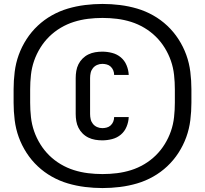

<svg xmlns="http://www.w3.org/2000/svg" viewBox="-20 -827 1040 974"><path d="M499 -115Q481 -115 463 -118Q445 -121 428.5 -129Q412 -137 399 -150Q386 -163 378 -179Q370 -195 367 -213Q364 -231 364 -249V-431Q364 -449 367 -467Q370 -485 378 -501Q386 -517 399 -530Q412 -543 428.5 -551Q445 -559 463 -562Q481 -565 499 -565Q524 -565 549 -558.5Q574 -552 593 -536Q612 -520 622 -496Q632 -472 633 -447H559Q559 -459 554.5 -470Q550 -481 541.5 -489Q533 -497 521.5 -500Q510 -503 499 -503Q485 -503 472.5 -497.5Q460 -492 451.5 -481.5Q443 -471 440 -458Q437 -445 437 -431V-249Q437 -235 440 -222Q443 -209 451.5 -198.5Q460 -188 472.5 -182.5Q485 -177 499 -177Q510 -177 521.5 -180Q533 -183 541.5 -191Q550 -199 554.5 -210Q559 -221 559 -233H633Q632 -208 622 -184Q612 -160 593 -144Q574 -128 549 -121.5Q524 -115 499 -115ZM500 127Q456 127 411.5 121.5Q367 116 324.5 103.5Q282 91 243 69Q204 47 171.5 16.5Q139 -14 114.5 -52Q90 -90 75 -131.5Q60 -173 54.5 -217.5Q49 -262 49 -306V-374Q49 -418 54.5 -462.5Q60 -507 75 -548.5Q90 -590 114.5 -628Q139 -666 171.5 -696.5Q204 -727 243 -749Q282 -771 324.5 -783.5Q367 -796 411.5 -801.5Q456 -807 500 -807Q544 -807 588.5 -801.5Q633 -796 675.5 -783.5Q718 -771 757 -749Q796 -727 828.5 -696.5Q861 -666 885.5 -628Q910 -590 925 -548.5Q940 -507 945.5 -462.5Q951 -418 951 -374V-306Q951 -262 945.5 -217.5Q940 -173 925 -131.5Q910 -90 885.5 -52Q861 -14 828.5 16.5Q796 47 757 69Q718 91 675.5 103.5Q633 116 588.5 121.5Q544 127 500 127ZM500 56Q537 56 573.5 51.5Q610 47 645 36Q680 25 712 6Q744 -13 770 -38.5Q796 -64 815.5 -95.5Q835 -127 847 -161.5Q859 -196 863 -233Q867 -270 867 -306V-374Q867 -410 863 -447Q859 -484 847 -518.5Q835 -553 815.5 -584.5Q796 -616 770 -641.5Q744 -667 712 -686Q680 -705 645 -716Q610 -727 573.5 -731.5Q537 -736 500 -736Q463 -736 426.5 -731.5Q390 -727 355 -716Q320 -705 288 -686Q256 -667 230 -641.5Q204 -616 184.5 -584.5Q165 -553 153 -518.5Q141 -484 137 -447Q133 -410 133 -374V-306Q133 -270 137 -233Q141 -196 153 -161.5Q165 -127 184.5 -95.5Q204 -64 230 -38.5Q256 -13 288 6Q320 25 355 36Q390 47 426.5 51.5Q463 56 500 56Z"/></svg>

Font: Iosevka Aile
Style: Bold
Weight: 700
Designer: Belleve Invis
Foundry: Belleve Invis
Version: Version 28.0.1; ttfautohint (v1.8.4)